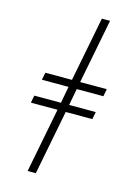

<svg xmlns="http://www.w3.org/2000/svg" viewBox="-147 -913 844 1177"><g transform="rotate(15 275.0 -325.0)"><path d="M150 185 230 -225H61L70 -272H239L259 -378H90L99 -425H268L348 -835H400L320 -425H489L480 -378H311L291 -272H460L451 -225H282L202 185Z"/></g></svg>

Font: Lode Dark Term
Style: Italic
Weight: 400
Italic angle: -11°
Monospace: yes
Designer: Belleve Invis
Foundry: Belleve Invis
Version: Version 29.2.0